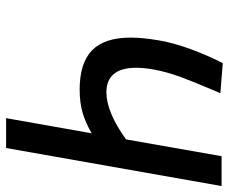

<svg xmlns="http://www.w3.org/2000/svg" viewBox="-82 -688 769 646"><g transform="rotate(90 303.0 -364.5)"><path d="M106 -419.5Q106 -459 115.5 -515Q124.5 -566.5 146 -624.2Q167.5 -682 192 -729L293 -721L285 -702Q257.5 -638 239.2 -589Q221 -540 213 -494.5Q207.5 -461.5 207.5 -437.5Q207.5 -387.5 228.5 -362.5Q249.5 -337.5 290 -337.5Q356.5 -337.5 448.5 -403.5L505 -725H605.5L477.5 0H377L428 -288Q393 -267.5 359 -257.5Q325 -247.5 281 -247.5Q191.5 -247.5 148.8 -289.2Q106 -331 106 -419.5Z"/></g></svg>

Font: JuliaMono SemiBoldItalic
Style: Regular
Weight: 600
Italic angle: -9°
Monospace: yes
Designer: cormullion
Foundry: corm
Version: Version 0.049; ttfautohint (v1.8.4)